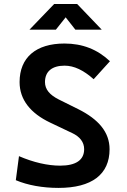

<svg xmlns="http://www.w3.org/2000/svg" viewBox="-20 -918 626 948"><path d="M269 9.8C433.6 9.8 521 -57.1 521 -181.2C521 -265.6 466.3 -329.1 366.7 -378.9L269.5 -427.2C226.1 -449.2 202.1 -476.1 202.1 -512.7C202.1 -565.4 237.3 -593.8 298.8 -593.8C345.7 -593.8 392.6 -571.3 442.4 -526.9L522.9 -615.7C460.9 -674.3 386.7 -703.1 298.3 -703.1C157.2 -703.1 76.7 -633.8 76.7 -512.7C76.7 -425.3 131.3 -358.4 228 -312.5L335.9 -261.2C374 -243.7 395.5 -216.3 395.5 -181.6C395.5 -127.9 355 -100.1 276.9 -100.1C215.3 -100.1 145 -116.2 73.7 -147L58.1 -28.3C116.7 -3.4 190.4 9.8 269 9.8ZM125.5 -771.5H255.9L304.2 -832.5L352.1 -771.5H482.4L360.8 -898.4H247.6Z"/></svg>

Font: Cascadia Code NF SemiBold
Style: Regular
Weight: 600
Monospace: yes
Designer: Aaron Bell
Foundry: Saja Typeworks
Version: Version 2404.023